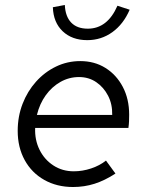

<svg xmlns="http://www.w3.org/2000/svg" viewBox="-20 -741 585 770"><path d="M273 9Q208 9 157.5 -19.5Q107 -48 79 -99Q51 -150 51 -216Q51 -274 70.5 -324.5Q90 -375 124.5 -413.5Q159 -452 204.5 -474Q250 -496 302 -496Q359 -496 403 -468.5Q447 -441 472.5 -392.5Q498 -344 498 -281Q498 -268 497.5 -255Q497 -242 495 -228H121Q119 -180 138.5 -140.5Q158 -101 194 -77.5Q230 -54 276 -54Q311 -54 345.5 -65.5Q380 -77 405 -97L443 -45Q400 -17 359 -4Q318 9 273 9ZM128 -280H430Q431 -323 413.5 -357Q396 -391 366 -411.5Q336 -432 297 -432Q257 -432 222.5 -412.5Q188 -393 163.5 -359Q139 -325 128 -280ZM330 -580Q269 -580 231.5 -615.5Q194 -651 192 -712L240 -721Q242 -675 265.5 -650.5Q289 -626 332 -626Q411 -626 451 -718L500 -702Q475 -644 430.5 -612Q386 -580 330 -580Z"/></svg>

Font: Red Hat Text
Style: Italic
Weight: 400
Italic angle: -12°
Designer: Pentagram, MCKL
Foundry: Pentagram, MCKL
Version: Version 1.023